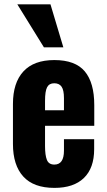

<svg xmlns="http://www.w3.org/2000/svg" viewBox="-20 -868 499 897"><path d="M185.1 -647 61 -847.7H215.8L275.9 -647ZM190.4 -353H278.8V-409.7Q278.8 -446.8 267.8 -462.9Q256.8 -479 233.4 -479Q210 -479 200.2 -460.7Q190.4 -442.4 190.4 -396.5ZM234.4 9.8Q137.2 9.8 88.9 -43.2Q40.5 -96.2 40.5 -195.3V-382.3Q40.5 -481.4 89.4 -534.4Q138.2 -587.4 233.9 -587.4Q332 -587.4 376.2 -534.4Q420.4 -481.4 420.4 -377V-280.3H190.4V-185.5Q190.4 -142.6 199.2 -120.8Q208 -99.1 233.9 -99.1Q278.8 -99.1 278.8 -164.1V-217.8H419.9V-170.9Q419.9 -83 372.1 -36.6Q324.2 9.8 234.4 9.8Z"/></svg>

Font: Oswald
Style: DemiBold
Weight: 600
Designer: Vernon Adams
Foundry: Vernon Adams
Version: 3.0; ttfautohint (v0.95) -l 8 -r 50 -G 200 -x 0 -w "G" -W -c